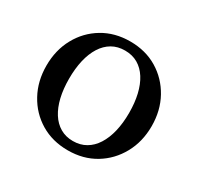

<svg xmlns="http://www.w3.org/2000/svg" viewBox="-123 -678 858 833"><g transform="rotate(30 306.5 -261.5)"><path d="M306.5 10.5Q229.5 10.5 170 -25.2Q110.5 -61 76.8 -122.8Q43 -184.5 43 -262Q43 -340 76.8 -401.5Q110.5 -463 170 -498.8Q229.5 -534.5 306.5 -534.5Q383.5 -534.5 442.8 -498.8Q502 -463 536 -401.5Q570 -340 570 -262Q570 -184.5 536 -122.8Q502 -61 442.8 -25.2Q383.5 10.5 306.5 10.5ZM305.5 -35.5Q342 -35.5 370 -51.8Q398 -68 417.2 -98.2Q436.5 -128.5 446.5 -170.2Q456.5 -212 456.5 -263Q456.5 -313.5 446.8 -355Q437 -396.5 418 -426.5Q399 -456.5 371 -472.8Q343 -489 306.5 -489Q270 -489 242 -472.8Q214 -456.5 195 -426.5Q176 -396.5 166.2 -354.8Q156.5 -313 156.5 -262Q156.5 -211 166.2 -169.5Q176 -128 195 -98Q214 -68 241.8 -51.8Q269.5 -35.5 305.5 -35.5Z"/></g></svg>

Font: Libre Caslon Text
Style: Regular
Weight: 400
Designer: Pablo Impallari, Rodrigo Fuenzalida, Katja Schimmel
Foundry: Pablo Impallari, Rodrigo Fuenzalida
Version: Version 2.000